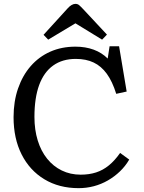

<svg xmlns="http://www.w3.org/2000/svg" viewBox="-20 -954 739 988"><path d="M384.8 14.2Q283.7 14.2 208.3 -31.5Q132.8 -77.1 91.3 -159.2Q49.8 -241.2 49.8 -351.1Q49.8 -432.1 73 -499Q96.2 -565.9 138.2 -614Q180.2 -662.1 238.5 -688Q296.9 -713.9 368.2 -713.9Q419.9 -713.9 461.9 -698.5Q503.9 -683.1 534.2 -652.8L543.9 -715.8H592.8L631.8 -482.9L578.1 -471.2Q558.1 -535.2 529.5 -574.5Q501 -613.8 461.9 -632.3Q422.9 -650.9 370.1 -650.9Q301.3 -650.9 253.7 -616.9Q206.1 -583 181.6 -516.6Q157.2 -450.2 157.2 -352.1Q157.2 -286.1 174.1 -231.4Q190.9 -176.8 222.4 -137.5Q253.9 -98.1 297.9 -76.7Q341.8 -55.2 395 -55.2Q439 -55.2 474.4 -66.7Q509.8 -78.1 540.3 -103Q570.8 -127.9 598.1 -167L645 -132.8Q625 -98.6 596.9 -71.8Q568.8 -44.9 534.9 -25.4Q501 -5.9 462.9 4.2Q424.8 14.2 384.8 14.2ZM228 -750 204.1 -774.9 329.1 -912.1Q337.9 -921.9 348.1 -928Q358.4 -934.1 368.2 -934.1Q379.4 -934.1 387.2 -927.5Q395 -920.9 409.2 -905.8L530.3 -775.9L505.4 -750L368.2 -834Z"/></svg>

Font: Literata
Style: Regular
Weight: 400
Designer: Latin by Veronika Burian and Jose Scaglione. Greek by Irene Vlachou. Cyrillic by Vera Evstafieva.
Foundry: TypeTogether
Version: Version 3.002